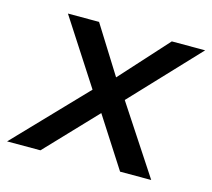

<svg xmlns="http://www.w3.org/2000/svg" viewBox="-110 -580 743 673"><g transform="rotate(15 262.0 -244.0)"><path d="M-32 0 229 -272 227 -227 58 -488H171L290 -298H263L435 -488H556L312 -229L311 -274L491 0H378L248 -202L280 -201L89 0Z"/></g></svg>

Font: Nunito Sans 12pt SemiBold
Style: Italic
Weight: 600
Italic angle: -9°
Designer: Vernon Adams
Foundry: Vernon Adams
Version: Version 3.101;gftools[0.9.27]